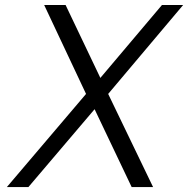

<svg xmlns="http://www.w3.org/2000/svg" viewBox="-20 -759 763 779"><path d="M7.8 0 329.1 -377.9 159.2 -738.8H246.1L387.2 -442.9L637.2 -738.8H723.1L418.9 -377.9L601.1 0H514.2L363.8 -315.9L95.2 0Z"/></svg>

Font: Involve
Style: Italic
Weight: 400
Italic angle: -10.5°
Designer: Stefan Peev
Foundry: Context Ltd.
Version: Version 1.001